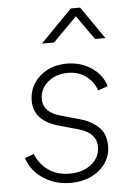

<svg xmlns="http://www.w3.org/2000/svg" viewBox="-56 -832 617 886"><g transform="rotate(-5 253.0 -389.0)"><path d="M236 12Q165 12 110 -24Q55 -60 35 -120L77 -136Q97 -86 138 -58.5Q179 -31 234 -31Q296 -31 335.5 -62.5Q375 -94 375 -143Q375 -209 290 -232L204 -256Q89 -288 89 -381Q89 -426 112 -461.5Q135 -497 174.5 -517.5Q214 -538 264 -538Q329 -538 379 -504.5Q429 -471 444 -418L399 -402Q383 -446 348 -470.5Q313 -495 266 -495Q211 -495 173.5 -463.5Q136 -432 136 -385Q136 -324 214 -302L300 -278Q350 -265 386 -233.5Q422 -202 422 -142Q422 -98 397.5 -63Q373 -28 331 -8Q289 12 236 12ZM159 -640 306 -790H349L453 -640H405L326 -752L215 -640Z"/></g></svg>

Font: Plus Jakarta Sans ExtraLight
Style: Italic
Weight: 200
Italic angle: -8°
Designer: Gumpita Rahayu
Foundry: Tokotype
Version: Version 2.071; ttfautohint (v1.8.4.7-5d5b);gftools[0.9.29]